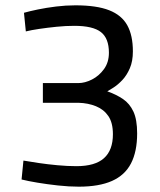

<svg xmlns="http://www.w3.org/2000/svg" viewBox="-20 -691 599 721"><path d="M276 10Q239 10 198 5.5Q157 1 121 -5Q85 -11 61 -17L68 -88Q91 -84 124.5 -79Q158 -74 196 -70.5Q234 -67 267 -67Q337 -67 370.5 -97Q404 -127 404 -187Q404 -230 387 -255Q370 -280 340.5 -292Q311 -304 275 -305H141V-379H274Q299 -379 325.5 -392.5Q352 -406 370.5 -431.5Q389 -457 389 -493Q389 -547 359 -570.5Q329 -594 259 -594Q227 -594 192.5 -590.5Q158 -587 127.5 -582.5Q97 -578 77 -573L70 -643Q91 -649 122.5 -655.5Q154 -662 190.5 -666.5Q227 -671 263 -671Q343 -671 390 -652.5Q437 -634 458 -596Q479 -558 479 -498Q479 -461 467.5 -434.5Q456 -408 439.5 -390.5Q423 -373 407.5 -363Q392 -353 383 -348Q417 -336 442 -319Q467 -302 481 -272Q495 -242 495 -190Q495 -122 472 -77.5Q449 -33 400.5 -11.5Q352 10 276 10Z"/></svg>

Font: Cairo Play Medium
Style: Regular
Weight: 500
Version: Version 3.119